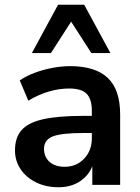

<svg xmlns="http://www.w3.org/2000/svg" viewBox="-20 -777 587 807"><path d="M226 10Q173 10 131.5 -10.5Q90 -31 66.5 -66Q43 -101 43 -145Q43 -199 71 -230.5Q99 -262 162 -276Q225 -290 331 -290H366V-311Q366 -361 344 -383Q322 -405 270 -405Q229 -405 186 -392.5Q143 -380 99 -354L63 -439Q89 -457 124.5 -470.5Q160 -484 199.5 -491.5Q239 -499 274 -499Q381 -499 433 -449.5Q485 -400 485 -296V0H368V-78Q351 -37 314 -13.5Q277 10 226 10ZM252 -76Q301 -76 333.5 -110Q366 -144 366 -196V-218H332Q238 -218 201.5 -203.5Q165 -189 165 -151Q165 -118 188 -97Q211 -76 252 -76ZM114 -554 224 -757H334L444 -554H364L279 -686L194 -554Z"/></svg>

Font: Nunito Sans
Style: Bold
Weight: 700
Designer: Vernon Adams
Foundry: Vernon Adams
Version: Version 3.101; ttfautohint (v1.8.4.7-5d5b);gftools[0.9.27]